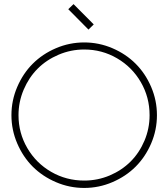

<svg xmlns="http://www.w3.org/2000/svg" viewBox="-20 -904 825 942"><path d="M414.1 -758.8 314.9 -858.9 340.8 -883.8 439.9 -784.2ZM70.8 -338.9Q70.8 -251.5 114 -177.5Q157.2 -103.5 231.2 -60.8Q305.2 -18.1 393.1 -18.1Q459 -18.1 518.3 -43.2Q577.6 -68.4 620.6 -111.3Q663.6 -154.3 688.7 -213.6Q713.9 -272.9 713.9 -338.9Q713.9 -426.8 671.1 -500.7Q628.4 -574.7 554.4 -617.9Q480.5 -661.1 393.1 -661.1Q327.6 -661.1 267.8 -635.7Q208 -610.4 164.8 -567.1Q121.6 -523.9 96.2 -464.1Q70.8 -404.3 70.8 -338.9ZM254.6 -667.5Q320.8 -695.8 393.1 -695.8Q465.3 -695.8 531.5 -667.5Q597.7 -639.2 645.5 -591.3Q693.4 -543.5 721.7 -477.3Q750 -411.1 750 -338.9Q750 -266.6 721.7 -200.4Q693.4 -134.3 645.5 -86.4Q597.7 -38.6 531.5 -10.3Q465.3 18.1 393.1 18.1Q320.8 18.1 254.6 -10.3Q188.5 -38.6 140.6 -86.4Q92.8 -134.3 64.5 -200.4Q36.1 -266.6 36.1 -338.9Q36.1 -411.1 64.5 -477.3Q92.8 -543.5 140.6 -591.3Q188.5 -639.2 254.6 -667.5Z"/></svg>

Font: Rawengulk
Style: Regular
Weight: 400
Version: Version 0.92